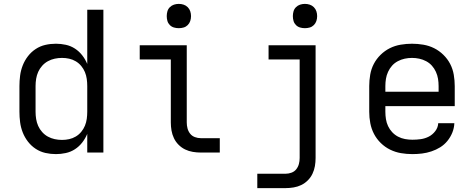

<svg xmlns="http://www.w3.org/2000/svg" viewBox="-20 -785 2440 988"><path d="M268 8Q240 8 213.5 2Q187 -4 164 -19Q141 -34 124 -56Q107 -78 97 -103.5Q87 -129 83.5 -156Q80 -183 80 -210V-342Q80 -369 83.5 -396Q87 -423 97 -448.5Q107 -474 124 -496Q141 -518 164 -533Q187 -548 213.5 -554Q240 -560 268 -560Q293 -560 318.5 -554.5Q344 -549 365.5 -535Q387 -521 403 -500.5Q419 -480 429 -456V-735H512V0H429V-96Q419 -72 403 -51.5Q387 -31 365.5 -17Q344 -3 318.5 2.5Q293 8 268 8ZM299 -65Q318 -65 336 -69Q354 -73 370 -82.5Q386 -92 398 -106.5Q410 -121 417 -138Q424 -155 426.5 -173.5Q429 -192 429 -210V-342Q429 -360 426.5 -378.5Q424 -397 417 -414Q410 -431 398 -445.5Q386 -460 370 -469.5Q354 -479 336 -483Q318 -487 299 -487Q280 -487 261.5 -483Q243 -479 226.5 -470Q210 -461 197 -446.5Q184 -432 176.5 -415Q169 -398 166 -379.5Q163 -361 163 -342V-210Q163 -191 166 -172.5Q169 -154 176.5 -137Q184 -120 197 -105.5Q210 -91 226.5 -82Q243 -73 261.5 -69Q280 -65 299 -65Z M1013 0Q993 0 972 -3.5Q951 -7 932.5 -16Q914 -25 899 -40Q884 -55 875 -74Q866 -93 862.5 -113.5Q859 -134 859 -155V-479H699V-552H941V-155Q941 -139 945 -124Q949 -109 958.5 -97Q968 -85 983 -79.5Q998 -74 1013 -74H1111V0ZM900 -640Q887 -640 875 -643.5Q863 -647 854 -656Q845 -665 841.5 -677Q838 -689 838 -702Q838 -715 841.5 -727Q845 -739 854 -748Q863 -757 875 -761Q887 -765 900 -765Q913 -765 925 -761Q937 -757 946 -748Q955 -739 959 -727Q963 -715 963 -702Q963 -689 959 -677Q955 -665 946 -656Q937 -647 925 -643.5Q913 -640 900 -640Z M1304 183V109H1450Q1465 109 1480 103.5Q1495 98 1504.5 86Q1514 74 1518 59Q1522 44 1522 28V-479H1362V-552H1604V28Q1604 49 1600.5 69.5Q1597 90 1588 109Q1579 128 1564 143Q1549 158 1530.5 167Q1512 176 1491 179.5Q1470 183 1450 183ZM1549 -640Q1536 -640 1524 -643.5Q1512 -647 1503 -656Q1494 -665 1490.5 -677Q1487 -689 1487 -702Q1487 -715 1490.5 -727Q1494 -739 1503 -748Q1512 -757 1524 -761Q1536 -765 1549 -765Q1562 -765 1574 -761Q1586 -757 1595 -748Q1604 -739 1608 -727Q1612 -715 1612 -702Q1612 -689 1608 -677Q1604 -665 1595 -656Q1586 -647 1574 -643.5Q1562 -640 1549 -640Z M2102 8Q2072 8 2043 3Q2014 -2 1987.5 -15Q1961 -28 1939.5 -49Q1918 -70 1904.5 -96Q1891 -122 1885.5 -151Q1880 -180 1880 -210V-342Q1880 -371 1885 -400.5Q1890 -430 1903.5 -456Q1917 -482 1938.5 -503Q1960 -524 1986 -537Q2012 -550 2041.5 -555Q2071 -560 2100 -560Q2129 -560 2158.5 -555Q2188 -550 2214 -537Q2240 -524 2261.5 -503Q2283 -482 2296.5 -456Q2310 -430 2315 -400.5Q2320 -371 2320 -342V-239H1963V-210Q1963 -191 1966 -172Q1969 -153 1977 -136Q1985 -119 1998 -105Q2011 -91 2028 -82Q2045 -73 2064 -69.5Q2083 -66 2102 -66Q2124 -66 2145.5 -69Q2167 -72 2186.5 -82Q2206 -92 2220 -110.5Q2234 -129 2235 -151H2318Q2317 -126 2307.5 -102.5Q2298 -79 2282 -59.5Q2266 -40 2245 -27Q2224 -14 2200 -6Q2176 2 2151.5 5Q2127 8 2102 8ZM1963 -313H2237V-342Q2237 -361 2234 -379.5Q2231 -398 2223 -415.5Q2215 -433 2202.5 -447Q2190 -461 2173 -470Q2156 -479 2137.5 -483Q2119 -487 2100 -487Q2081 -487 2062.5 -483Q2044 -479 2027 -470Q2010 -461 1997.5 -447Q1985 -433 1977 -415.5Q1969 -398 1966 -379.5Q1963 -361 1963 -342Z"/></svg>

Font: Monocode
Style: Regular
Weight: 400
Designer: Belleve Invis
Foundry: Belleve Invis
Version: Version 16.1.0; ttfautohint (v1.8.4)